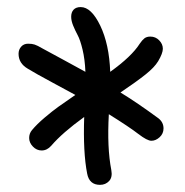

<svg xmlns="http://www.w3.org/2000/svg" viewBox="-20 -786 520 540"><path d="M261.2 -266.1Q231 -266.1 225.1 -297.9Q213.4 -357.4 216.8 -457Q155.3 -412.6 124 -376Q112.3 -362.8 97.2 -362.8Q83 -362.8 72.5 -373.8Q62 -384.8 62 -397.9Q62 -410.6 69.8 -419.9Q83.5 -436.5 105.7 -455.3Q127.9 -474.1 144 -485.6Q160.2 -497.1 191.9 -519Q175.8 -527.8 127.2 -554Q78.6 -580.1 58.1 -592.8Q32.2 -607.9 32.2 -634.8Q32.2 -646.5 39.6 -654.8Q46.9 -663.1 59.1 -663.1Q70.3 -663.1 77.6 -660.6Q85 -658.2 99.1 -649.9Q115.7 -640.6 156.7 -618.7Q197.8 -596.7 220.2 -584Q218.8 -619.1 212.2 -646.5Q205.6 -673.8 198.5 -687Q191.4 -700.2 185.8 -713.9Q180.2 -727.5 180.2 -738.8Q180.2 -751.5 187 -758.8Q193.8 -766.1 207 -766.1Q236.8 -766.1 262 -713.9Q287.1 -661.6 290 -584Q350.1 -627 373 -663.1Q379.9 -673.3 386.2 -678.2Q392.6 -683.1 402.8 -683.1Q417.5 -683.1 427.7 -672.6Q438 -662.1 438 -648.9Q438 -636.2 424.8 -613.8Q414.1 -596.2 388.9 -576.2Q363.8 -556.2 318.8 -525.9Q365.2 -497.6 425.8 -453.1Q439.9 -441.9 439.9 -424.8Q439.9 -410.2 429 -400.1Q418 -390.1 405.8 -390.1Q394 -390.1 369.1 -409.2Q344.7 -428.2 286.1 -464.8Q280.8 -370.6 293 -308.1Q296.9 -287.6 286.9 -276.9Q276.9 -266.1 261.2 -266.1Z"/></svg>

Font: Shantell Sans Irregular Bouncy
Style: Regular
Weight: 300
Designer: Stephen Nixon, Anya Danilova, Shantell Martin
Foundry: Arrow Type
Version: Version 1.006;[9816181b4]